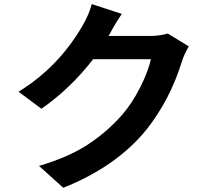

<svg xmlns="http://www.w3.org/2000/svg" viewBox="-20 -848 1040 935"><path d="M796.9 -684.6 899.4 -622.1Q876 -582 866.2 -549.8Q807.6 -360.4 692.4 -215.8Q545.9 -36.1 288.1 66.4L169.9 -40Q312.5 -82 406.2 -143.1Q500 -204.1 573.2 -287.1Q623 -343.8 662.6 -422.4Q702.1 -501 714.8 -559.6H433.6Q321.3 -415 181.6 -318.4L70.3 -401.4Q264.6 -520.5 381.8 -722.7Q414.1 -778.3 426.8 -828.1L573.2 -780.3Q541 -733.4 511.7 -677.7L508.8 -672.9H710Q756.8 -672.9 796.9 -684.6Z"/></svg>

Font: Gen Shin Gothic Monospace Bold
Style: Bold
Weight: 700
Designer: [Source Han Sans]
Ryoko NISHIZUKA  (kana & ideographs); Paul D. Hunt (Latin, Greek & Cyrillic); Wenlong ZHANG  (bopomofo
Version: Version 1.002.20150607